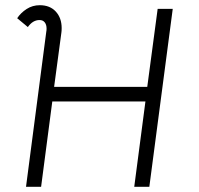

<svg xmlns="http://www.w3.org/2000/svg" viewBox="-20 -718 764 738"><path d="M159 -608Q159 -623 152 -632Q145 -641 132 -641Q106 -641 87 -614L46 -648Q60 -669 82.5 -683.5Q105 -698 133 -698Q172 -698 194.5 -673.5Q217 -649 217 -610Q217 -599 216 -593L188 -384H546L586 -684H644L554 0H496L539 -328H181L138 0H80L158 -597Q159 -601 159 -608Z"/></svg>

Font: Bellota
Style: Italic
Weight: 400
Italic angle: -7.5°
Designer: Kemie Guaida
Foundry: Kemie Guaida
Version: Version 4.001